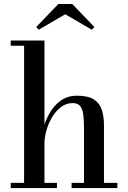

<svg xmlns="http://www.w3.org/2000/svg" viewBox="-20 -956 650 976"><path d="M34.5 0V-26.5H102.5V-723.5H34.5V-750H206V-26.5H269.5V0ZM344 0V-26.5H407V-303Q407 -345 403.2 -373.8Q399.5 -402.5 387.2 -417.2Q375 -432 349.5 -432Q317 -432 290.5 -412.2Q264 -392.5 245.2 -361Q226.5 -329.5 216.2 -293.5Q206 -257.5 206 -224.5L189 -223Q189 -256.5 199.2 -298.5Q209.5 -340.5 231.2 -379.5Q253 -418.5 287.8 -444Q322.5 -469.5 371.5 -469.5Q428.5 -469.5 457.8 -450.2Q487 -431 497.8 -397Q508.5 -363 508.5 -319.5V-26.5H576.5V0ZM177 -805 164 -818.5 276.5 -935.5H347.5L460 -818.5L446.5 -805L311.5 -883.5Z"/></svg>

Font: Bodoni Moda 9pt Medium
Style: Regular
Weight: 500
Designer: Owen Earl
Foundry: indestructible type
Version: Version 2.005